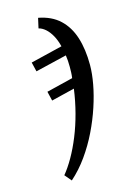

<svg xmlns="http://www.w3.org/2000/svg" viewBox="-119 -608 633 910"><g transform="rotate(-15 197.0 -153.0)"><path d="M89 207Q113 178 136.5 137Q160 96 180.5 45.5Q201 -5 216 -62Q231 -119 239 -178L125 -150L114 -196L244 -228Q246 -242 246.5 -255.5Q247 -269 247 -283Q247 -298 246 -312.5Q245 -327 243 -340L89 -303L78 -349L234 -387Q226 -419 213 -442Q200 -465 184 -479Q168 -493 151 -497L162 -546Q226 -534 265.5 -497Q305 -460 323.5 -402Q342 -344 342 -267Q342 -225 332.5 -173.5Q323 -122 304.5 -66Q286 -10 259 45.5Q232 101 196.5 151Q161 201 117 240Z"/></g></svg>

Font: Noto Serif
Style: Italic
Weight: 400
Italic angle: -12°
Designer: Monotype Design Team
Foundry: Monotype Imaging Inc.
Version: Version 2.013